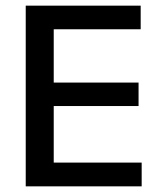

<svg xmlns="http://www.w3.org/2000/svg" viewBox="-20 -659 568 679"><path d="M170 0H71V-639H170ZM481 0H100.5V-84H481ZM470 -284H128V-367H470ZM477.5 -555.5H100V-639H477.5Z"/></svg>

Font: Anek Malayalam Medium
Style: Regular
Weight: 500
Designer: Maithili Shingre (Malayalam) & Yesha Goshar (Latin)
Foundry: Ek Type
Version: Version 1.003